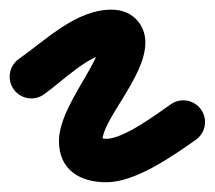

<svg xmlns="http://www.w3.org/2000/svg" viewBox="-65 -330 445 398"><path d="M-36.8 -145.1C-22.5 -124.8 5.6 -119.9 25.9 -134.2C63.9 -160.9 121.3 -220 166 -220C167.3 -220 163.4 -220.5 162.2 -221.1C154.8 -224.4 150.1 -229.2 146.7 -236.6C141.1 -249 138 -220.1 132.5 -208.5C109.7 -160.4 57.2 -92.7 57.2 -37.8C57.2 22.2 100.8 47.8 155.3 47.8C216.1 47.8 292.5 -6.3 340.8 -40.1C361.2 -54.4 366.1 -82.5 351.9 -102.8C337.6 -123.2 309.5 -128.1 289.2 -113.9C259.9 -93.4 191.3 -42.2 155.3 -42.2C150.3 -42.2 135.7 -45.8 140.1 -43.3C145.4 -40.4 147.2 -31 147.2 -37.8C147.2 -92.1 279 -210.9 222.1 -284.6C208.4 -302.3 187.8 -310 166 -310C92.9 -310 30.9 -247.8 -25.9 -207.8C-46.2 -193.5 -51.1 -165.4 -36.8 -145.1Z"/></svg>

Font: FRB American Cursive Guidelines Arrows Black
Style: Bold Italic
Weight: 900
Italic angle: -25°
Version: Version 2.0;Modular Font Editor K font №1